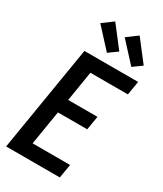

<svg xmlns="http://www.w3.org/2000/svg" viewBox="-239 -1070 984 1158"><g transform="rotate(30 253.0 -491.0)"><path d="M11 0 132 -735H506L490 -639H229L195 -430H399L383 -334H179L140 -96H401L385 0ZM425 -793 301 -928 374 -982 486 -837ZM255 -793 131 -928 204 -982 316 -837Z"/></g></svg>

Font: Iosevka Curly
Style: Bold Italic
Weight: 700
Italic angle: -9°
Monospace: yes
Designer: Belleve Invis
Foundry: Belleve Invis
Version: Version 22.1.2; ttfautohint (v1.8.4)